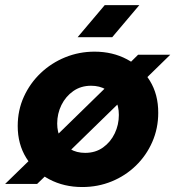

<svg xmlns="http://www.w3.org/2000/svg" viewBox="-37 -730 695 762"><path d="M223 -114.3 170 -175 398.7 -398.3 451.7 -337.3ZM527.3 -404 463 -465.3 511 -512.7H638.7ZM-16.7 0 97.7 -111.3 158.7 -46.7 110.3 0ZM289.3 12.3Q217 12.3 159 -18.2Q101 -48.7 67.2 -103.3Q33.3 -158 33.3 -229.7Q33.3 -292.7 57.8 -346.3Q82.3 -400 124.7 -440.2Q167 -480.3 222 -502.7Q277 -525 338.3 -525Q410 -525 467.2 -494.5Q524.3 -464 557.8 -409.5Q591.3 -355 591 -282.3Q591 -220.3 567.3 -166.5Q543.7 -112.7 502.2 -72.5Q460.7 -32.3 406.2 -10Q351.7 12.3 289.3 12.3ZM301 -123.3Q342 -123.3 372 -144.8Q402 -166.3 418.3 -200.5Q434.7 -234.7 434.7 -273.7Q434.7 -308 421.3 -334.2Q408 -360.3 383.2 -375Q358.3 -389.7 324.3 -389.7Q284 -389.7 253.8 -368.5Q223.7 -347.3 206.8 -313.2Q190 -279 190 -239.7Q190 -206.7 203.3 -180Q216.7 -153.3 241.8 -138.3Q267 -123.3 301 -123.3ZM271 -582.3 378.7 -709.7H516L408.3 -582.3Z"/></svg>

Font: MuseoModerno Thin
Style: Italic
Weight: 100
Italic angle: -9°
Designer: Pablo Cosgaya, Héctor Gatti, Marcela Romero, and the Authors of The MuseoModerno Project.
Foundry: Omnibus-Type Team
Version: Version 1.003